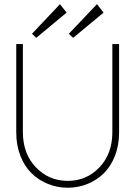

<svg xmlns="http://www.w3.org/2000/svg" viewBox="-20 -866 649 898"><path d="M149.5 -689 129.5 -708 260.5 -846.5 291.5 -807ZM322 -689 302 -708 433.5 -846.5 464.5 -807ZM505.5 -660H537V-246.5Q537 -187 517.8 -137.5Q498.5 -88 465.8 -55.8Q433 -23.5 389.5 -5.8Q346 12 297 12Q248 12 204.2 -5.8Q160.5 -23.5 127.5 -55.8Q94.5 -88 75.2 -137.5Q56 -187 56 -246.5V-660H87V-248Q87 -147 147.8 -83.5Q208.5 -20 297 -20Q385 -20 445.2 -83.5Q505.5 -147 505.5 -248Z"/></svg>

Font: League Spartan ExtraLight
Style: Regular
Weight: 200
Foundry: The League of Moveable Type
Version: Version 2.002